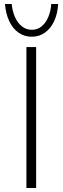

<svg xmlns="http://www.w3.org/2000/svg" viewBox="-20 -947 315 967"><path d="M113 -710H162V0H113ZM140 -762Q103 -762 73.5 -782.5Q44 -803 26.5 -840.5Q9 -878 5 -927H39Q42 -892 55 -862Q68 -832 90 -814.5Q112 -797 140 -797Q169 -797 190 -814.5Q211 -832 223.5 -862Q236 -892 238 -927H273Q270 -877 252.5 -840Q235 -803 206 -782.5Q177 -762 140 -762Z"/></svg>

Font: Josefin Sans Thin Light
Style: Regular
Weight: 300
Version: Version 2.000